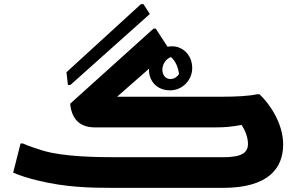

<svg xmlns="http://www.w3.org/2000/svg" viewBox="-20 -913 1449 933"><path d="M322 -500 708 -845 677 -893H665L303 -562L310 -500ZM1241 -455H1229C1189 -446 1123 -443 1060 -443H549L704 -579V-572C704 -520 742 -474 806 -474C868 -474 914 -525 914 -582C914 -648 866 -688 817 -688C809 -688 802 -687 794 -686L737 -774H726L321 -409C329 -324 378 -294 441 -294H1029C1073 -294 1106 -297 1154 -306C1171 -280 1185 -246 1185 -214C1185 -169 1152 -149 1063 -149H549C447 -149 294 -151 192 -180C169 -187 113 -205 91 -216H80L44 -74C70 -62 124 -45 163 -36C298 -3 414 0 535 0H1063C1287 0 1356 -98 1356 -211C1356 -314 1290 -409 1241 -455ZM808 -529C785 -529 769 -548 769 -574C769 -597 782 -624 810 -636C834 -617 846 -583 850 -553C841 -540 827 -529 808 -529Z"/></svg>

Font: Kufam Arabic Latin Roman Bold
Style: Regular
Weight: 700
Designer: Wael Morcos & Artur Schmal
Version: Version 1.200;PS 001.200;hotconv 1.0.88;makeotf.lib2.5.64775